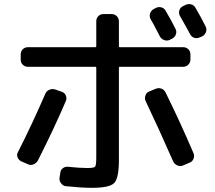

<svg xmlns="http://www.w3.org/2000/svg" viewBox="-20 -858 1040 928"><path d="M402.3 -45.9Q434.6 -45.9 439.9 -52.7Q445.3 -59.6 445.3 -98.6V-530.3Q445.3 -535.2 440.4 -535.2H115.2Q100.6 -535.2 90.3 -544.9Q80.1 -554.7 80.1 -570.3V-594.7Q80.1 -609.4 89.8 -619.6Q99.6 -629.9 115.2 -629.9H440.4Q445.3 -629.9 445.3 -634.8V-754.9Q445.3 -769.5 455.1 -779.8Q464.8 -790 480.5 -790H519.5Q534.2 -790 544.4 -779.8Q554.7 -769.5 554.7 -754.9V-634.8Q554.7 -629.9 559.6 -629.9H865.2Q879.9 -629.9 890.1 -620.1Q900.4 -610.4 900.4 -594.7V-570.3Q900.4 -555.7 890.1 -545.4Q879.9 -535.2 865.2 -535.2H559.6Q554.7 -535.2 554.7 -530.3V-85Q554.7 2.9 532.2 26.4Q509.8 49.8 424.8 49.8Q373 49.8 298.8 42Q285.2 41 275.4 28.3Q265.6 15.6 267.6 2L271.5 -22.5Q272.5 -37.1 284.2 -45.4Q295.9 -53.7 310.5 -51.8Q364.3 -45.9 402.3 -45.9ZM732.4 -819.3Q746.1 -826.2 760.3 -822.3Q774.4 -818.4 781.2 -804.7Q808.6 -758.8 828.1 -718.8Q835 -706.1 830.1 -691.9Q825.2 -677.7 811.5 -670.9L801.8 -666Q789.1 -659.2 774.4 -664.1Q759.8 -668.9 752.9 -681.6Q748 -690.4 739.3 -708Q730.5 -725.6 722.7 -739.7Q714.8 -753.9 708 -765.6Q701.2 -778.3 705.1 -792Q709 -805.7 721.7 -813.5ZM946.3 -677.7Q932.6 -670.9 918.9 -675.3Q905.3 -679.7 898.4 -693.4Q890.6 -709 849.6 -781.2Q842.8 -793.9 846.7 -807.6Q850.6 -821.3 864.3 -828.1L876 -834Q889.6 -840.8 903.8 -836.9Q918 -833 924.8 -820.3Q954.1 -770.5 973.6 -730.5Q980.5 -717.8 975.6 -703.6Q970.7 -689.5 958 -682.6ZM83 -78.1Q70.3 -84 64.9 -97.7Q59.6 -111.3 67.4 -124Q137.7 -262.7 199.2 -405.3Q205.1 -418.9 218.8 -424.3Q232.4 -429.7 246.1 -425.8L279.3 -414.1Q292 -410.2 297.9 -397Q303.7 -383.8 298.8 -371.1Q242.2 -238.3 163.1 -82Q156.2 -69.3 141.6 -63.5Q127 -57.6 114.3 -64.5ZM863.3 -57.6Q849.6 -52.7 835.9 -59.1Q822.3 -65.4 816.4 -79.1Q746.1 -239.3 683.6 -370.1Q677.7 -382.8 683.1 -397Q688.5 -411.1 701.2 -416L732.4 -428.7Q746.1 -434.6 759.8 -429.7Q773.4 -424.8 780.3 -411.1Q851.6 -266.6 915 -118.2Q920.9 -105.5 915.5 -91.3Q910.2 -77.1 897.5 -72.3Z"/></svg>

Font: Rounded-L Mgen+ 1m medium
Style: Regular
Weight: 500
Designer: [Source Han Sans]
Ryoko NISHIZUKA  (kana & ideographs); Paul D. Hunt (Latin, Greek & Cyrillic); Wenlong ZHANG  (bopomofo
Version: Version 1.059.20150602